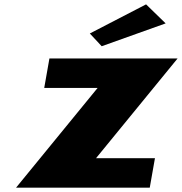

<svg xmlns="http://www.w3.org/2000/svg" viewBox="-20 -860 834 880"><path d="M793.9 -592H206.5L182.7 -457H427.4L53.7 0H666.4L690.2 -135H420.2ZM391.7 -706.5 446.1 -648.1 739.2 -752.8 649.5 -840Z"/></svg>

Font: Hussar Wysoki
Style: Obl
Weight: 700
Foundry: Cannot Into Space Fonts
Version: Version 0.92